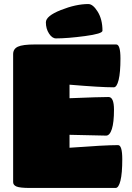

<svg xmlns="http://www.w3.org/2000/svg" viewBox="-20 -930 655 950"><path d="M552 0H128Q79 0 62 -7Q45 -14 45 -29V-662Q45 -688 68.5 -699Q92 -710 153 -710H555Q576 -710 576 -640.5Q576 -571 567 -534.5Q558 -498 543 -498Q478 -498 324 -511V-444Q472 -450 517 -450Q544 -450 544 -387Q544 -324 533.5 -291.5Q523 -259 505 -259L324 -263V-199Q498 -212 564 -212Q585 -212 585 -142Q585 -72 576 -36Q567 0 552 0ZM417 -910Q440 -910 463.5 -872Q487 -834 487 -778Q487 -763 400.5 -751.5Q314 -740 257 -740Q238 -740 222.5 -764Q207 -788 207 -819.5Q207 -851 281.5 -880.5Q356 -910 417 -910Z"/></svg>

Font: Titan One
Style: Regular
Weight: 400
Designer: Rodrigo Fuenzalida
Foundry: Rodrigo Fuenzalida
Version: Version 1.001